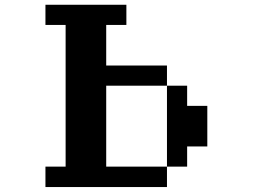

<svg xmlns="http://www.w3.org/2000/svg" viewBox="-20 -712 1040 790"><path d="M167 -26.4H250V-609.4H167V-692.4H500V-609.4H417V-442.4H667V-359.4H417V-26.4H667V57.6H167ZM667 -26.4V-359.4H750V-276.4H833V-109.4H750V-26.4Z"/></svg>

Font: KH Dot Dougenzaka 12
Style: Regular
Weight: 400
Designer: Original version for X68000 by Keitarou Hiraki (http://hp.vector.co.jp/authors/VA000874/) / TrueType conversion by Homem
Version: Version 1.00.20150527